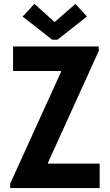

<svg xmlns="http://www.w3.org/2000/svg" viewBox="-20 -956 557 976"><path d="M31.7 0V-22.3L290.5 -591.3V-595.2H46.4V-719.7H481.9V-696.9L223.7 -128.4V-124.5H486.6V0ZM155.3 -936.1 256.8 -844.6H258.7L363.4 -936.1L422.1 -872L271.7 -753.9H245.7L94.9 -872Z"/></svg>

Font: Reddit Sans Condensed
Style: Regular
Weight: 400
Designer: Stephen Hutchings
Foundry: Reddit
Version: Version 1.014